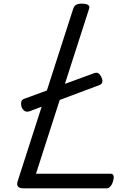

<svg xmlns="http://www.w3.org/2000/svg" viewBox="-20 -1031 732 1051"><path d="M109 0Q64 0 77 -40L381 -984Q386 -998 396 -1004.5Q406 -1011 428 -1011Q451 -1011 462 -1004Q473 -997 467 -981L177 -80H586Q597 -80 601 -70.5Q605 -61 599 -40Q594 -21 584 -10.5Q574 0 563 0ZM142 -422Q127 -417 116.5 -422.5Q106 -428 98 -445Q94 -458 96 -471.5Q98 -485 112 -490L494 -630Q508 -635 516.5 -631Q525 -627 533 -613Q551 -577 526 -566Z"/></svg>

Font: Playwrite CA
Style: Regular
Weight: 400
Designer: Veronika Burian, José Scaglione
Foundry: TypeTogether
Version: Version 1.002